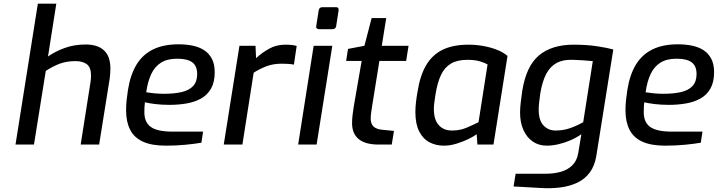

<svg xmlns="http://www.w3.org/2000/svg" viewBox="-20 -783 3888 1040"><path d="M64 0 185 -763H285L240 -477Q278 -504 330 -523Q382 -542 444 -542Q509 -542 543.5 -510Q578 -478 578 -411Q578 -387 574 -356L517 0H417L471 -343Q472 -352 472.5 -359.5Q473 -367 473 -375Q473 -418 450.5 -435Q428 -452 389 -452Q342 -452 305 -438.5Q268 -425 228 -399L164 0Z M878 6Q801 6 753.5 -16Q706 -38 684.5 -81Q663 -124 663 -185Q663 -215 666 -242Q669 -269 673 -295Q686 -378 719.5 -433Q753 -488 809.5 -515.5Q866 -543 947 -543Q989 -543 1024.5 -535.5Q1060 -528 1086 -511Q1112 -494 1127.5 -465Q1143 -436 1143 -392Q1143 -338 1123 -303Q1103 -268 1068.5 -249Q1034 -230 990 -222.5Q946 -215 899 -215Q855 -215 819.5 -219.5Q784 -224 765 -229Q763 -216 762.5 -202Q762 -188 762 -175Q762 -120 797.5 -95Q833 -70 915 -70H1080L1071 -10Q1037 -4 985.5 1Q934 6 878 6ZM868 -275Q925 -275 965 -284.5Q1005 -294 1026.5 -317.5Q1048 -341 1048 -382Q1048 -426 1021.5 -445.5Q995 -465 940 -465Q886 -465 852 -443.5Q818 -422 799 -381.5Q780 -341 772 -283Q791 -280 816.5 -277.5Q842 -275 868 -275Z M1192 0 1277 -535H1364L1367 -468Q1398 -497 1437.5 -519Q1477 -541 1525 -541Q1544 -541 1559.5 -539.5Q1575 -538 1587 -534L1572 -433Q1557 -436 1540 -437Q1523 -438 1505 -438Q1458 -438 1420.5 -423Q1383 -408 1354 -389L1293 0Z M1707 -625Q1700 -625 1695.5 -630Q1691 -635 1693 -642L1706 -726Q1709 -744 1726 -744H1801Q1809 -744 1812 -739Q1815 -734 1814 -726L1801 -642Q1798 -625 1782 -625ZM1595 0 1679 -535H1780L1695 0Z M2030 0Q1959 0 1923 -29.5Q1887 -59 1887 -116Q1887 -136 1889.5 -158Q1892 -180 1896 -205L1939 -453H1855L1865 -518L1954 -535L1993 -685H2072L2048 -535H2193L2180 -453H2035L1995 -204Q1993 -191 1990.5 -173.5Q1988 -156 1988 -141Q1988 -112 2003.5 -97.5Q2019 -83 2051 -80L2114 -74L2102 0Z M2384 6Q2341 6 2306 -12.5Q2271 -31 2250.5 -71.5Q2230 -112 2230 -176Q2230 -203 2233.5 -232Q2237 -261 2241 -282Q2254 -370 2287 -427.5Q2320 -485 2376.5 -513Q2433 -541 2518 -541Q2557 -541 2597 -534Q2637 -527 2671.5 -513.5Q2706 -500 2729 -480L2653 0H2566L2562 -56Q2548 -45 2518.5 -30.5Q2489 -16 2453.5 -5Q2418 6 2384 6ZM2428 -76Q2471 -76 2505.5 -90.5Q2540 -105 2572 -121L2621 -434Q2608 -442 2580 -450.5Q2552 -459 2513 -459Q2457 -459 2422.5 -438.5Q2388 -418 2368.5 -376.5Q2349 -335 2339 -272Q2335 -247 2332.5 -227Q2330 -207 2330 -193Q2330 -136 2356 -106Q2382 -76 2428 -76Z M2904 235 2762 227 2773 158H2938Q2981 158 3018 147.5Q3055 137 3080 112.5Q3105 88 3112 47L3129 -56Q3102 -37 3069.5 -23Q3037 -9 3004 -1.5Q2971 6 2942 6Q2898 6 2865.5 -16.5Q2833 -39 2815 -79.5Q2797 -120 2797 -173Q2797 -199 2801 -231Q2805 -263 2809 -292Q2820 -359 2842.5 -406.5Q2865 -454 2899.5 -483Q2934 -512 2981 -526.5Q3028 -541 3087 -541Q3158 -541 3214 -532.5Q3270 -524 3302 -515L3210 62Q3201 116 3174.5 151.5Q3148 187 3107 206.5Q3066 226 3014 232.5Q2962 239 2904 235ZM2989 -76Q3029 -76 3064 -87.5Q3099 -99 3139 -121L3191 -452Q3164 -455 3136.5 -456.5Q3109 -458 3082 -459Q3031 -461 2996 -442.5Q2961 -424 2939.5 -384Q2918 -344 2907 -280Q2903 -250 2900.5 -229.5Q2898 -209 2898 -189Q2898 -131 2924 -103.5Q2950 -76 2989 -76Z M3583 6Q3506 6 3458.5 -16Q3411 -38 3389.5 -81Q3368 -124 3368 -185Q3368 -215 3371 -242Q3374 -269 3378 -295Q3391 -378 3424.5 -433Q3458 -488 3514.5 -515.5Q3571 -543 3652 -543Q3694 -543 3729.5 -535.5Q3765 -528 3791 -511Q3817 -494 3832.5 -465Q3848 -436 3848 -392Q3848 -338 3828 -303Q3808 -268 3773.5 -249Q3739 -230 3695 -222.5Q3651 -215 3604 -215Q3560 -215 3524.5 -219.5Q3489 -224 3470 -229Q3468 -216 3467.5 -202Q3467 -188 3467 -175Q3467 -120 3502.5 -95Q3538 -70 3620 -70H3785L3776 -10Q3742 -4 3690.5 1Q3639 6 3583 6ZM3573 -275Q3630 -275 3670 -284.5Q3710 -294 3731.5 -317.5Q3753 -341 3753 -382Q3753 -426 3726.5 -445.5Q3700 -465 3645 -465Q3591 -465 3557 -443.5Q3523 -422 3504 -381.5Q3485 -341 3477 -283Q3496 -280 3521.5 -277.5Q3547 -275 3573 -275Z"/></svg>

Font: Exo Thin Medium
Style: Italic
Weight: 500
Italic angle: -9°
Version: Version 2.000